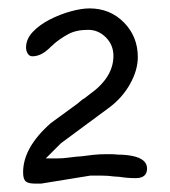

<svg xmlns="http://www.w3.org/2000/svg" viewBox="-20 -743 405 457"><path d="M63 -306Q47 -306 41 -311.5Q35 -317 35 -333Q35 -392 101 -450Q108 -455 127 -469Q146 -483 164 -496Q169 -500 173 -503.5Q177 -507 181 -509Q186 -513 189.5 -515.5Q193 -518 194 -519Q250 -559 250 -610Q250 -636 232 -654Q214 -672 190 -672Q161 -672 142 -661.5Q123 -651 109 -639Q103 -633 100 -631Q100 -630 97 -628Q97 -627 96.5 -627Q96 -627 96 -627Q77 -609 57 -609Q50 -609 46 -615.5Q42 -622 42 -630Q42 -650 58 -667Q74 -684 98.5 -696.5Q123 -709 148.5 -716Q174 -723 193 -723Q242 -723 275 -689.5Q308 -656 308 -607Q308 -576 289.5 -543Q271 -510 240 -487L125 -402L89 -366H118Q129 -366 140 -367.5Q151 -369 161 -370Q164 -370 167.5 -370.5Q171 -371 174 -371Q188 -373 202.5 -374.5Q217 -376 232 -376Q237 -376 244.5 -376Q252 -376 260 -375Q278 -375 294 -372Q330 -365 330 -342Q330 -319 303 -319Q283 -319 265 -322Q261 -322 258 -322.5Q255 -323 251 -323Q244 -324 237 -324.5Q230 -325 222 -325H195L78 -306Z"/></svg>

Font: Fuzzy Bubbles
Style: Regular
Weight: 400
Designer: Robert E. Leuschke
Foundry: Robert E. Leuschke
Version: Version 1.010; ttfautohint (v1.8.3)